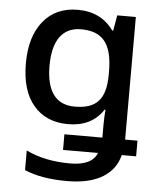

<svg xmlns="http://www.w3.org/2000/svg" viewBox="-55 -596 730 883"><g transform="rotate(5 310.0 -154.5)"><path d="M269 -548.8C201.2 -548.8 147.9 -524.9 109.4 -477.5C70.8 -429.7 51.8 -364.7 51.8 -283.2C51.8 -199.2 70.8 -134.8 109.4 -89.4C147.9 -43.9 201.2 -21 269 -21C339.4 -21 394.5 -45.9 431.2 -102.1H435.1C433.6 -84.5 432.1 -55.2 432.1 -34.2V26.9H256.8V99.1H418C402.8 138.7 361.3 158.2 293.9 158.2C215.8 158.2 147.9 144 90.8 116.2V207C145.5 230 209.5 240.2 288.1 240.2C428.2 240.2 506.8 185.5 527.8 99.1H594.2V26.9H537.1V-539.1H451.2L439 -467.8H434.1C395.5 -522 340.3 -548.8 269 -548.8ZM291 -460.9C391.1 -460.9 436 -407.2 436 -277.8V-264.2C436 -149.4 392.1 -104 293 -104C205.1 -104 161.1 -163.6 161.1 -282.2C161.1 -399.4 207 -460.9 291 -460.9Z"/></g></svg>

Font: Noto Reveo Sans
Style: Regular
Weight: 500
Designer: Monotype Design Team
Foundry: Monotype Imaging Inc.
Version: Version 2.007